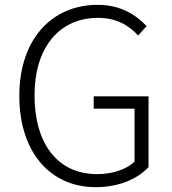

<svg xmlns="http://www.w3.org/2000/svg" viewBox="-20 -762 713 795"><path d="M376 13C473 13 549 -21 595 -70V-363H368V-312H537V-93C504 -60 444 -41 382 -41C218 -41 123 -168 123 -367C123 -564 224 -688 386 -688C465 -688 515 -655 552 -615L587 -654C547 -696 484 -742 385 -742C193 -742 60 -598 60 -365C60 -132 188 13 376 13Z"/></svg>

Font: Noto Sans T Chinese Light
Style: Regular
Weight: 300
Designer: Ryoko NISHIZUKA (kana & ideographs); Paul D. Hunt (Latin, Greek & Cyrillic); Wenlong ZHANG (bopomofo); Sandoll Communica
Foundry: Adobe Systems Incorporated
Version: Version 1.000;PS 1;hotconv 1.0.78;makeotf.lib2.5.61930